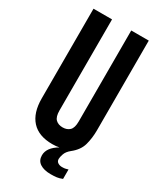

<svg xmlns="http://www.w3.org/2000/svg" viewBox="-212 -770 823 987"><g transform="rotate(30 199.0 -276.5)"><path d="M145 -700V-160Q145 -122 160.5 -107Q176 -92 202 -92Q228 -92 243.5 -107Q259 -122 259 -160V-700H363V-167Q363 -122 352 -81Q341 -40 300 -8Q279 9 272.5 28Q266 47 266 58Q266 72 276.5 79Q287 86 301 86Q316 86 322.5 84Q329 82 337 80V136Q320 143 305 145Q290 147 269 147Q229 147 205.5 131.5Q182 116 182 85Q182 39 240 5Q223 9 199 9Q118 9 76.5 -36.5Q35 -82 35 -167V-700Z"/></g></svg>

Font: Bebas Neue
Style: Regular
Weight: 400
Designer: Ryoichi Tsunekawa
Foundry: Ryoichi Tsunekawa
Version: Version 1.300